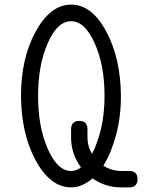

<svg xmlns="http://www.w3.org/2000/svg" viewBox="-20 -812 665 832"><path d="M540 -71H504C476 -71.7 450.7 -79.3 428 -94C450.7 -130.7 469 -175 483 -227C497 -279 504 -335.3 504 -396C503.3 -505.3 482 -598.7 440 -676C398.7 -753.3 348 -792 288 -792C228.7 -792 177.7 -753.3 135 -676C92.3 -598.7 71 -505.3 71 -396C71.7 -286.7 93 -193.3 135 -116C177.7 -38.7 228.7 0 288 0C320 0 351 -13 381 -39C418.3 -13 459.3 0 504 0H523H540C564 0 576 -12 576 -36C576 -59.3 564 -71 540 -71ZM331 -87C317 -76.3 302.7 -71 288 -71C248.7 -71 215 -103 187 -167C159 -230.3 145 -306.7 145 -396C145 -485.3 159 -561.7 187 -625C214.3 -688.3 248 -720 288 -720C328 -720 362 -688.3 390 -625C418.7 -562.3 433 -486 433 -396C433 -345.3 428 -298.3 418 -255C407.3 -211.7 394.3 -175 379 -145C365.7 -167 359 -190.7 359 -216V-252C359 -276 347.3 -288 324 -288C300 -288 288 -276 288 -252V-216C288 -168.7 302.3 -125.7 331 -87Z"/></svg>

Font: Semi-Coder
Style: Regular
Weight: 400
Version: 0.1000